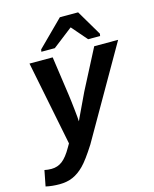

<svg xmlns="http://www.w3.org/2000/svg" viewBox="-179 -838 913 1136"><g transform="rotate(-15 277.5 -270.0)"><path d="M43 207.5Q-3.9 207.5 -41.5 198.7L-22.9 103Q-2.9 107.4 19.5 107.4Q57.6 107.4 86.7 85Q115.7 62.5 144.5 11.7L158.2 -11.7L54.7 -528.3H196.8L231.4 -285.6Q233.4 -271 236.3 -247.1Q239.3 -223.1 241.9 -197.5Q244.6 -171.9 246.6 -151.1Q248.5 -130.4 248.5 -122.6Q251 -127.4 252.9 -131.8Q254.9 -136.2 256.8 -140.6L324.7 -283.7L451.2 -528.3H597.7L278.3 27.8Q225.6 110.4 193.4 142.6Q160.6 175.8 124.5 191.7Q88.4 207.5 43 207.5ZM344.2 -671.4 223.1 -577.6H140.6L143.1 -591.3L299.3 -746.6H411.1L502.9 -591.3L500.5 -577.6H427.2L346.2 -671.4Z"/></g></svg>

Font: Arimo
Style: Bold Italic
Weight: 700
Italic angle: -12°
Designer: Steve Matteson
Foundry: Monotype Imaging Inc.
Version: Version 1.33